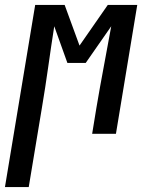

<svg xmlns="http://www.w3.org/2000/svg" viewBox="-68 -540 588 775"><path d="M-48 215 74 -520H193L253 -356L367 -520H486L400 0H304L321 -104Q335 -187 350.5 -269Q366 -351 381 -434L278 -286H204L151 -434Q138 -351 126.5 -269Q115 -187 101 -104L48 215Z"/></svg>

Font: Iosevka Term Curly Semibold
Style: Italic
Weight: 600
Italic angle: -9°
Designer: Belleve Invis
Foundry: Belleve Invis
Version: Version 32.3.0